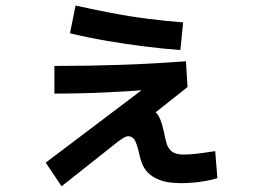

<svg xmlns="http://www.w3.org/2000/svg" viewBox="-20 -660 920 686"><path d="M200 5.6 143.3 -78.9 547.8 -384.4 551.1 -342.2Q453.3 -334.4 361.7 -330Q270 -325.6 174.4 -325.6V-424.4Q297.8 -424.4 411.7 -428.3Q525.6 -432.2 644.4 -441.1L650 -348.9L453.3 -193.3L417.8 -223.3Q421.1 -252.2 436.1 -265.6Q451.1 -278.9 478.9 -278.9Q510 -278.9 526.7 -267.2Q543.3 -255.6 551.7 -235.6Q560 -215.6 565.6 -188.9Q570 -163.3 576.1 -145Q582.2 -126.7 596.1 -117.2Q610 -107.8 635.6 -107.8Q648.9 -107.8 668.9 -109.4Q688.9 -111.1 710.6 -114.4Q732.2 -117.8 748.9 -120L756.7 -23.3Q734.4 -16.7 711.1 -12.8Q687.8 -8.9 666.7 -7.2Q645.6 -5.6 626.7 -5.6Q581.1 -5.6 552.8 -16.1Q524.4 -26.7 508.9 -42.8Q493.3 -58.9 486.7 -77.8Q480 -96.7 476.7 -113.3Q468.9 -147.8 460.6 -160.6Q452.2 -173.3 437.8 -173.3Q433.3 -173.3 427.2 -170.6Q421.1 -167.8 410.6 -160.6Q400 -153.3 381.1 -137.8ZM624.4 -481.1Q564.4 -485.6 497.8 -493.9Q431.1 -502.2 362.8 -513.9Q294.4 -525.6 230 -541.1L250 -640Q311.1 -626.7 377.2 -613.9Q443.3 -601.1 509.4 -592.8Q575.6 -584.4 634.4 -580Z"/></svg>

Font: Paperlogy 6 SemiBold
Style: Regular
Weight: 600
Designer: redesigned by Lee Juim, glyphs from Gmarket Sans & Montserrat
Foundry: PT&
Version: Version 1.001